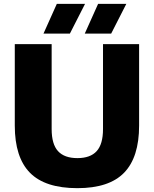

<svg xmlns="http://www.w3.org/2000/svg" viewBox="-20 -970 802 1000"><path d="M57 -316V-740H249V-298Q249 -219 282.2 -182.8Q315.5 -146.5 383 -146.5Q450.5 -146.5 483.5 -182.8Q516.5 -219 516.5 -298V-740H704.5V-316Q704.5 -151 626.5 -70.5Q548.5 10 383 10Q215 10 136 -70.2Q57 -150.5 57 -316ZM206.5 -795 276 -950H423L344 -795ZM421.5 -795 491 -950H638L559 -795Z"/></svg>

Font: Encode Sans ExtraBold
Style: Regular
Weight: 800
Designer: Multiple Designers
Foundry: Impallari Type
Version: Version 2.000